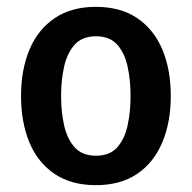

<svg xmlns="http://www.w3.org/2000/svg" viewBox="-20 -528 560 561"><path d="M479 -247.5Q479 -170.5 454 -111.5Q429 -52.5 380.5 -19.8Q332 13 260 13Q188 13 139 -20.2Q90 -53.5 65.8 -112.2Q41.5 -171 41.5 -247.5Q41.5 -324.5 66.2 -383.2Q91 -442 139.8 -475Q188.5 -508 260 -508Q332.5 -508 381.2 -474.8Q430 -441.5 454.5 -383Q479 -324.5 479 -247.5ZM158.5 -247.5Q158.5 -202 167.2 -162.2Q176 -122.5 198 -97.8Q220 -73 260.5 -73Q301 -73 322.8 -97.8Q344.5 -122.5 353 -162.2Q361.5 -202 361.5 -247.5Q361.5 -293 353 -332.8Q344.5 -372.5 322.8 -397.2Q301 -422 260.5 -422Q220 -422 198 -397.2Q176 -372.5 167.2 -332.8Q158.5 -293 158.5 -247.5Z"/></svg>

Font: Signika Light Medium
Style: Regular
Weight: 500
Version: Version 2.003;gftools[0.9.32]